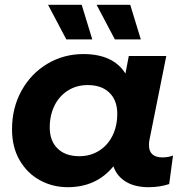

<svg xmlns="http://www.w3.org/2000/svg" viewBox="-20 -771 782 799"><path d="M700 -124 684 -5Q644 8 599 8Q541 8 503.5 -15Q466 -38 452 -79Q381 8 262 8Q199 8 146 -21Q93 -50 61.5 -104.5Q30 -159 30 -233Q30 -322 69.5 -393.5Q109 -465 177 -505.5Q245 -546 327 -546Q451 -546 502 -465L516 -538H672L602 -189Q600 -181 600 -167Q600 -141 614.5 -128.5Q629 -116 655 -116Q682 -116 700 -124ZM468 -298Q468 -353 435.5 -385Q403 -417 345 -417Q299 -417 263 -394.5Q227 -372 207 -332Q187 -292 187 -240Q187 -185 219.5 -153Q252 -121 310 -121Q356 -121 392 -143.5Q428 -166 448 -206Q468 -246 468 -298ZM180 -751H320L364 -607H256ZM382 -751H522L566 -607H458Z"/></svg>

Font: Montserrat Alternates
Style: Bold Italic
Weight: 700
Italic angle: -11.3°
Designer: Julieta Ulanovsky
Foundry: Julieta Ulanovsky
Version: Version 7.200